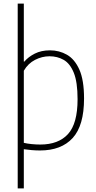

<svg xmlns="http://www.w3.org/2000/svg" viewBox="-20 -828 536 1068"><path d="M78.5 220V-808H112.5V-485.5H115.5Q137.5 -511.5 173.5 -529.8Q209.5 -548 258.5 -548Q309.5 -548 352.5 -523.5Q395.5 -499 421.5 -440.8Q447.5 -382.5 447.5 -280Q447.5 -129.5 384.2 -60.2Q321 9 202.5 9Q180 9 156.5 7Q133 5 112.5 2V220ZM204 -24Q305 -24 358.2 -82.2Q411.5 -140.5 411.5 -276Q411.5 -371.5 390.5 -423.2Q369.5 -475 334.2 -495Q299 -515 255.5 -515Q214 -515 175 -495Q136 -475 112.5 -434.5V-33.5Q130.5 -29 155.8 -26.5Q181 -24 204 -24Z"/></svg>

Font: Encode Sans SmCnd Th
Style: Regular
Weight: 100
Width: 4
Designer: Multiple Designers
Foundry: Impallari Type
Version: Version 3.002; ttfautohint (v1.8.3) -l 8 -r 50 -G 200 -x 14 